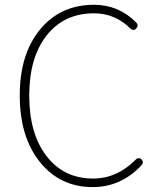

<svg xmlns="http://www.w3.org/2000/svg" viewBox="-20 -759 658 792"><path d="M362.3 12.7Q227.5 12.7 144.5 -90.8Q61.5 -194.3 61.5 -365.2Q61.5 -536.1 145.5 -637.7Q229.5 -739.3 368.2 -739.3Q469.7 -739.3 542 -666Q553.7 -653.3 541 -640.6Q537.1 -635.7 530.3 -635.7Q523.4 -635.7 518.6 -640.6Q455.1 -704.1 368.2 -704.1Q244.1 -704.1 172.4 -612.8Q100.6 -521.5 100.6 -364.7Q100.6 -208 171.9 -115.2Q243.2 -22.5 364.3 -22.5Q462.9 -22.5 541 -101.6Q544.9 -106.4 551.8 -106.4Q558.6 -106.4 563.5 -101.6Q569.3 -95.7 569.3 -89.8Q569.3 -84 563.5 -77.1Q479.5 12.7 362.3 12.7Z"/></svg>

Font: Gen Jyuu Gothic ExtraLight
Style: Regular
Weight: 100
Designer: [Source Han Sans]
Ryoko NISHIZUKA  (kana & ideographs); Paul D. Hunt (Latin, Greek & Cyrillic); Wenlong ZHANG  (bopomofo
Version: Version 1.002.20150607